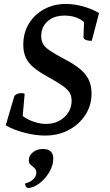

<svg xmlns="http://www.w3.org/2000/svg" viewBox="-20 -675 556 973"><path d="M208 12Q160 12 104 -2.5Q48 -17 9 -40L53 -189Q66 -203 87 -203Q101 -203 105 -199L95 -87Q119 -69 151.5 -58Q184 -47 214 -47Q250 -47 279.5 -62.5Q309 -78 326 -105Q343 -132 343 -164Q343 -186 334 -203Q325 -220 300.5 -238Q276 -256 229 -282Q179 -309 150.5 -333Q122 -357 110 -384.5Q98 -412 98 -448Q98 -508 126 -554.5Q154 -601 203 -628Q252 -655 315 -655Q356 -655 401 -642.5Q446 -630 482 -609L445 -468Q426 -468 414.5 -473Q403 -478 403 -486L406 -563Q368 -596 307 -596Q254 -596 221.5 -567.5Q189 -539 189 -493Q189 -470 197.5 -453.5Q206 -437 230.5 -420Q255 -403 304 -377Q382 -337 413 -297.5Q444 -258 444 -201Q444 -141 412.5 -92.5Q381 -44 328 -16Q275 12 208 12ZM120 278Q107 270 107 255Q134 248 149 233Q164 218 164 200Q164 185 154.5 176.5Q145 168 135.5 160Q126 152 126 137Q126 113 147 96.5Q168 80 197 80Q250 80 250 129Q250 163 230 197Q210 231 180 254Q150 277 120 278Z"/></svg>

Font: Petrona SemiBold
Style: Italic
Weight: 600
Italic angle: -9°
Designer: Ringo R. Seeber
Foundry: Ringo R. Seeber
Version: Version 2.001; ttfautohint (v1.8.3)